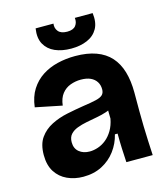

<svg xmlns="http://www.w3.org/2000/svg" viewBox="-109 -796 779 894"><g transform="rotate(-15 280.5 -348.5)"><path d="M183 14Q141 14 106 -2Q71 -18 50.5 -50Q30 -82 30 -131Q30 -183 52 -214Q74 -245 109.5 -263Q145 -281 186 -289.5Q227 -298 265 -304Q307 -310 330 -315.5Q353 -321 362.5 -330.5Q372 -340 372 -357Q372 -378 362 -393.5Q352 -409 333.5 -417.5Q315 -426 287 -426Q261 -426 236.5 -417Q212 -408 195.5 -387Q179 -366 175 -331L47 -357Q53 -407 75 -441.5Q97 -476 130 -497.5Q163 -519 204 -529Q245 -539 290 -539Q348 -539 390.5 -523.5Q433 -508 460 -478Q487 -448 500 -404Q513 -360 513 -303V-212Q513 -177 514 -141.5Q515 -106 516.5 -70.5Q518 -35 520 0H393Q391 -31 389.5 -66.5Q388 -102 388 -139H375Q365 -97 339 -62Q313 -27 273.5 -6.5Q234 14 183 14ZM242 -92Q261 -92 282 -99Q303 -106 321.5 -121Q340 -136 354 -159.5Q368 -183 374 -215L373 -271L397 -270Q384 -257 361.5 -249.5Q339 -242 314 -237.5Q289 -233 263.5 -228Q238 -223 217 -215Q196 -207 183.5 -193Q171 -179 171 -155Q171 -125 191 -108.5Q211 -92 242 -92ZM146 -711H232Q229 -689 242 -673.5Q255 -658 285 -658Q314 -658 326 -673.5Q338 -689 335 -711H421Q427 -665 410.5 -635.5Q394 -606 360.5 -591.5Q327 -577 283 -577Q238 -577 205 -591.5Q172 -606 155.5 -635.5Q139 -665 146 -711Z"/></g></svg>

Font: Bricolage Grotesque 28pt
Style: Bold
Weight: 700
Designer: Mathieu Triay
Foundry: Atelier Triay
Version: Version 1.000;gftools[0.9.30]